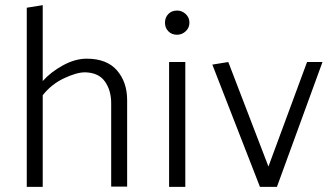

<svg xmlns="http://www.w3.org/2000/svg" viewBox="-20 -726 1293 746"><path d="M84 0V-696L146 -706V-411Q177 -446 224.5 -472Q272 -498 317 -498Q395 -498 434.5 -452.5Q474 -407 474 -337V-1H412V-325Q412 -375 387.5 -409.5Q363 -444 310 -445Q278 -445 229 -422Q180 -399 146 -356V0Z M668 -591Q647 -591 634 -604.5Q621 -618 621 -638Q621 -658 634 -671.5Q647 -685 668 -685Q687 -685 701.5 -671.5Q716 -658 716 -638Q716 -618 701.5 -604.5Q687 -591 668 -591ZM637 0V-485H700V0Z M990 0 805 -475 867 -485 1023 -79 1173 -485H1233L1056 0Z"/></svg>

Font: Palanquin Light
Style: Regular
Weight: 300
Designer: Pria Ravichandran
Version: Version 1.0.4